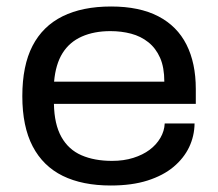

<svg xmlns="http://www.w3.org/2000/svg" viewBox="-20 -559 671 591"><path d="M321.2 12Q233.7 12 173.1 -17.7Q112.5 -47.5 80.6 -108.5Q48.7 -169.5 48.7 -263Q48.7 -357 80.1 -417.8Q111.5 -478.5 172.6 -508.8Q233.6 -539 322 -539Q409.2 -539 467.3 -508.8Q525.3 -478.6 554 -421.7Q582.7 -364.8 582.7 -284.9V-239.3H146Q147.1 -176.5 169 -137.4Q191 -98.3 230.8 -81.1Q270.5 -63.8 325.1 -63.8Q360.9 -63.8 390.2 -73Q419.5 -82.2 440.4 -97.8Q461.3 -113.4 473.7 -134.6Q486 -155.8 487 -178.9H578.9Q578.4 -140.3 562.2 -106.1Q545.9 -72 514.1 -45.3Q482.3 -18.7 434.1 -3.3Q386 12 321.2 12ZM146.5 -307.6H485.8Q485.8 -351.5 472.8 -381Q459.7 -410.6 436.6 -429Q413.5 -447.4 383.6 -455.3Q353.8 -463.2 319.8 -463.2Q269.7 -463.2 231.9 -446.5Q194.1 -429.8 172.6 -395.6Q151.1 -361.3 146.5 -307.6Z"/></svg>

Font: Archivo SemiBold SemiExpanded
Style: Regular
Weight: 600
Width: 6
Version: Version 2.001